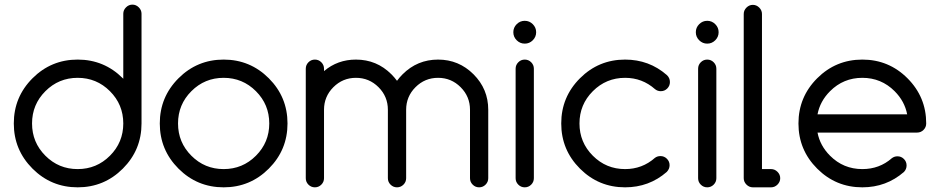

<svg xmlns="http://www.w3.org/2000/svg" viewBox="-20 -802 4024 822"><path d="M507.8 -743.2Q507.8 -758.8 519.5 -770.5Q531.2 -782.2 546.9 -782.2Q562.5 -782.2 574.2 -770.5Q585.9 -758.8 585.9 -743.2V-273.4Q585.9 -160.2 505.9 -80.1Q425.8 0 312.5 0Q199.2 0 119.1 -80.1Q39.1 -160.2 39.1 -273.4Q39.1 -386.7 119.1 -466.8Q199.2 -546.9 312.5 -546.9Q425.8 -546.9 505.9 -466.8Q506.8 -465.8 507.8 -464.8ZM450.7 -135.3Q507.8 -192.4 507.8 -273.4Q507.8 -354.5 450.7 -411.6Q393.6 -468.8 312.5 -468.8Q231.4 -468.8 174.3 -411.6Q117.2 -354.5 117.2 -273.4Q117.2 -192.4 174.3 -135.3Q231.4 -78.1 312.5 -78.1Q393.6 -78.1 450.7 -135.3Z M1075.7 -411.6Q1018.6 -468.8 937.5 -468.8Q856.4 -468.8 799.3 -411.6Q742.2 -354.5 742.2 -273.4Q742.2 -192.4 799.3 -135.3Q856.4 -78.1 937.5 -78.1Q1018.6 -78.1 1075.7 -135.3Q1132.8 -192.4 1132.8 -273.4Q1132.8 -354.5 1075.7 -411.6ZM1130.9 -466.8Q1210.9 -386.7 1210.9 -273.4Q1210.9 -160.2 1130.9 -80.1Q1050.8 0 937.5 0Q824.2 0 744.1 -80.1Q664.1 -160.2 664.1 -273.4Q664.1 -386.7 744.1 -466.8Q824.2 -546.9 937.5 -546.9Q1050.8 -546.9 1130.9 -466.8Z M1367.2 -39.1Q1367.2 -22.9 1355.7 -11.5Q1344.2 0 1328.1 0Q1312 0 1300.5 -11.5Q1289.1 -22.9 1289.1 -39.1V-507.8Q1289.1 -523.9 1300.5 -535.4Q1312 -546.9 1328.1 -546.9Q1344.2 -546.9 1355.7 -535.4Q1367.2 -523.9 1367.2 -507.8V-497.6Q1425.3 -546.9 1503.9 -546.9Q1592.8 -546.9 1655.8 -483.9Q1668.9 -470.7 1679.7 -456.1Q1690.4 -470.7 1703.6 -483.9Q1766.6 -546.9 1855.5 -546.9Q1944.3 -546.9 2007.3 -483.9Q2070.3 -420.9 2070.3 -332V-39.1Q2070.3 -22.9 2058.8 -11.5Q2047.4 0 2031.2 0Q2015.1 0 2003.7 -11.5Q1992.2 -22.9 1992.2 -39.1V-332Q1992.2 -388.7 1952.1 -428.7Q1912.1 -468.8 1855.5 -468.8Q1798.8 -468.8 1758.8 -428.7Q1718.8 -388.7 1718.8 -332V-39.1Q1718.8 -22.9 1707.3 -11.5Q1695.8 0 1679.7 0Q1663.6 0 1652.1 -11.5Q1640.6 -22.9 1640.6 -39.1V-332Q1640.6 -388.7 1600.6 -428.7Q1560.5 -468.8 1503.9 -468.8Q1447.3 -468.8 1407.2 -428.7Q1367.2 -388.7 1367.2 -332Z M2187.5 -507.8Q2187.5 -523.9 2199 -535.4Q2210.4 -546.9 2226.6 -546.9Q2242.7 -546.9 2254.2 -535.4Q2265.6 -523.9 2265.6 -507.8V-39.1Q2265.6 -22.9 2254.2 -11.5Q2242.7 0 2226.6 0Q2210.4 0 2199 -11.5Q2187.5 -22.9 2187.5 -39.1ZM2261 -698.5Q2275.4 -684.1 2275.4 -664.1Q2275.4 -644 2261 -629.6Q2246.6 -615.2 2226.6 -615.2Q2206.5 -615.2 2192.1 -629.6Q2177.7 -644 2177.7 -664.1Q2177.7 -684.1 2192.1 -698.5Q2206.5 -712.9 2226.6 -712.9Q2246.6 -712.9 2261 -698.5Z M2807.6 -133.8Q2823.7 -133.8 2835.2 -122.3Q2846.7 -110.8 2846.7 -94.7Q2846.7 -78.6 2834.5 -65.9Q2758.8 0 2656.2 0Q2543 0 2462.9 -80.1Q2382.8 -160.2 2382.8 -273.4Q2382.8 -386.7 2462.9 -466.8Q2543 -546.9 2656.2 -546.9Q2758.8 -546.9 2834.5 -481Q2848.1 -468.8 2848.1 -450.7Q2848.1 -434.6 2836.7 -423.1Q2825.2 -411.6 2809.1 -411.6Q2794.9 -411.6 2784.2 -420.4Q2729.5 -468.8 2656.2 -468.8Q2575.2 -468.8 2518.1 -411.6Q2460.9 -354.5 2460.9 -273.4Q2460.9 -192.4 2518.1 -135.3Q2575.2 -78.1 2656.2 -78.1Q2729.5 -78.1 2783.7 -126Q2793.9 -133.8 2807.6 -133.8Z M2968.8 -507.8Q2968.8 -523.9 2980.2 -535.4Q2991.7 -546.9 3007.8 -546.9Q3023.9 -546.9 3035.4 -535.4Q3046.9 -523.9 3046.9 -507.8V-39.1Q3046.9 -22.9 3035.4 -11.5Q3023.9 0 3007.8 0Q2991.7 0 2980.2 -11.5Q2968.8 -22.9 2968.8 -39.1ZM3042.2 -698.5Q3056.6 -684.1 3056.6 -664.1Q3056.6 -644 3042.2 -629.6Q3027.8 -615.2 3007.8 -615.2Q2987.8 -615.2 2973.4 -629.6Q2959 -644 2959 -664.1Q2959 -684.1 2973.4 -698.5Q2987.8 -712.9 3007.8 -712.9Q3027.8 -712.9 3042.2 -698.5Z M3164.1 -742.2Q3164.1 -757.8 3175.8 -769.5Q3187.5 -781.2 3203.1 -781.2Q3218.8 -781.2 3230.5 -769.5Q3242.2 -757.8 3242.2 -742.2V-78.1H3281.2Q3296.9 -78.1 3308.6 -66.4Q3320.3 -54.7 3320.3 -39.1Q3320.3 -23.4 3308.6 -11.7Q3296.9 0 3281.2 0H3203.1Q3187.5 0 3175.8 -11.7Q3164.1 -23.4 3164.1 -39.1Z M3822.3 -132.8Q3838.4 -132.8 3849.9 -121.3Q3861.3 -109.9 3861.3 -93.8Q3861.3 -77.6 3850.1 -65.9Q3774.4 0 3671.9 0Q3558.6 0 3478.5 -80.1Q3398.4 -160.2 3398.4 -273.4Q3398.4 -386.7 3478.5 -466.8Q3558.6 -546.9 3671.9 -546.9Q3785.2 -546.9 3865.2 -466.8Q3945.3 -386.7 3945.3 -273.4Q3945.3 -257.3 3933.8 -245.8Q3922.4 -234.4 3906.2 -234.4H3480Q3490.7 -178.2 3533.7 -135.3Q3590.8 -78.1 3671.9 -78.1Q3745.1 -78.1 3797.9 -124.5Q3808.6 -132.8 3822.3 -132.8ZM3863.8 -312.5Q3853 -368.7 3810.1 -411.6Q3752.9 -468.8 3671.9 -468.8Q3590.8 -468.8 3533.7 -411.6Q3490.7 -368.7 3480 -312.5Z"/></svg>

Font: Comfortaa
Style: Regular
Weight: 400
Designer: Johan Aakerlund
Foundry: Johan Aakerlund
Version: Version 2.001; ttfautohint (v1.4.1)